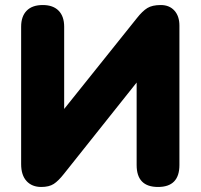

<svg xmlns="http://www.w3.org/2000/svg" viewBox="-20 -734 798 763"><path d="M144 9Q107 9 85.5 -14.5Q64 -38 64 -82V-628Q64 -669 86 -691.5Q108 -714 150 -714Q191 -714 213 -691.5Q235 -669 235 -628V-301L524 -662Q546 -690 565.5 -702Q585 -714 619 -714Q653 -714 673 -692Q693 -670 693 -632V-78Q693 9 608 9Q523 9 523 -78V-406L234 -43Q212 -15 193.5 -3Q175 9 144 9Z"/></svg>

Font: Chiron GoRound TC H
Style: Regular
Weight: 900
Designer: Ryoko NISHIZUKA 西塚涼子 (kana, bopomofo & ideographs); Paul D. Hunt (Latin, Greek & Cyrillic); Sandoll Communications 산돌커뮤니
Foundry: Adobe
Version: Version 1.000;hotconv 1.1.1;makeotfexe 2.6.0